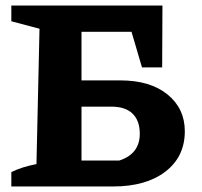

<svg xmlns="http://www.w3.org/2000/svg" viewBox="-20 -675 733 695"><path d="M21 0V-52Q59 -71 112 -81L123 -571L21 -598V-655H568L567 -431H494L456 -560H275V-384H415Q524 -384 586.5 -333Q649 -282 649 -200Q649 -108 579 -54Q509 0 389 0ZM275 -94H412Q486 -118 486 -191Q486 -238 460 -263.5Q434 -289 383 -289H275Z"/></svg>

Font: Piazzolla
Style: Bold
Weight: 700
Designer: Juan Pablo del Peral
Foundry: Huerta Tipografica
Version: Version 1.330